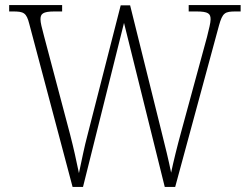

<svg xmlns="http://www.w3.org/2000/svg" viewBox="-20 -734 980 754"><path d="M95 -640 265 0H306L467 -644L627 0H668L840 -634C854 -684 863 -689 906 -689H925V-714H721V-689H751C799 -689 807 -680 807 -658C807 -644 801 -622 793 -589L692 -218C676 -160 661 -99 652 -56C642 -106 629 -158 613 -222L491 -713H454L325 -209C310 -153 302 -109 290 -54C278 -111 271 -145 255 -207L153 -592C144 -626 139 -645 139 -658C139 -679 147 -689 194 -689H224V-714H16V-689H31C73 -689 84 -684 95 -640Z"/></svg>

Font: Noto Serif Thai SemiCondensed ExtraLight
Style: Regular
Weight: 200
Width: 4
Designer: Monotype Design Team
Foundry: Monotype Imaging Inc.
Version: Version 2.002